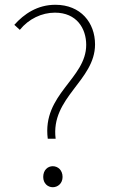

<svg xmlns="http://www.w3.org/2000/svg" viewBox="-20 -771 475 804"><path d="M180 -190H213C191 -363 378 -433 378 -585C378 -676 318 -751 212 -751C137 -751 81 -713 40 -667L63 -646C100 -692 155 -718 210 -718C301 -718 341 -652 341 -583C341 -441 156 -377 180 -190ZM201 13C222 13 242 -3 242 -30C242 -59 222 -75 201 -75C180 -75 161 -59 161 -30C161 -3 180 13 201 13Z"/></svg>

Font: Kinto Sans Thin
Style: Regular
Weight: 100
Designer: Authors: Ryoko NISHIZUKA  (kana & ideographs); Paul D. Hunt (Latin, Greek & Cyrillic); Wenlong ZHANG  (bopomofo); Sandol
Foundry: Adobe Systems Incorporated, ookami Inc.
Version: Version 0.001